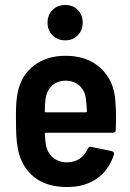

<svg xmlns="http://www.w3.org/2000/svg" viewBox="-20 -743 523 771"><path d="M446 -265 445 -222Q445 -210 433 -210H165Q160 -210 160 -205Q162 -177 164 -164Q169 -131 192 -111Q215 -91 250 -91Q280 -92 300.5 -106Q321 -120 332 -145Q337 -156 347 -153L429 -136Q441 -132 437 -121Q417 -59 368.5 -25.5Q320 8 250 8Q167 8 117 -32Q67 -72 52 -143Q47 -170 45.5 -200Q44 -230 44 -280Q44 -332 49 -359Q59 -432 111 -475.5Q163 -519 243 -519Q330 -519 383.5 -470Q437 -421 443 -341Q446 -308 446 -265ZM163 -347Q160 -325 160 -297Q160 -292 165 -292H324Q329 -292 329 -297Q327 -331 325 -346Q321 -379 299 -399Q277 -419 244 -419Q211 -419 189.5 -399.5Q168 -380 163 -347ZM171 -652Q171 -683 191 -703Q211 -723 242 -723Q273 -723 292.5 -703Q312 -683 312 -652Q312 -621 292 -601Q272 -581 242 -581Q211 -581 191 -601Q171 -621 171 -652Z"/></svg>

Font: Barlow Semi Condensed SemiBold
Style: Regular
Weight: 600
Width: 4
Designer: Jeremy Tribby
Foundry: Tribby Type
Version: Version 1.408